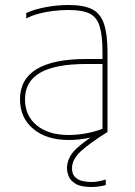

<svg xmlns="http://www.w3.org/2000/svg" viewBox="-20 -550 540 768"><path d="M255 10Q166 10 113 -34.5Q60 -79 60 -153Q60 -233 126.5 -273.5Q193 -314 325 -314H400V-294H325Q201 -294 140.5 -259Q80 -224 80 -153Q80 -87 127 -48.5Q174 -10 255 -10Q293 -10 334 -18.5Q375 -27 401 -40L390 -22V-340Q390 -408 378.5 -445Q367 -482 338 -496Q309 -510 255 -510Q222 -510 190.5 -506Q159 -502 132 -494.5Q105 -487 85 -476V-498Q118 -513 163.5 -521.5Q209 -530 255 -530Q315 -530 348.5 -513Q382 -496 396 -454.5Q410 -413 410 -340V-22Q382 -8 339 1Q296 10 255 10ZM345 198Q303 198 282 185Q261 172 254.5 154.5Q248 137 248 123Q248 79 286.5 43.5Q325 8 392 -31L410 -22Q341 21 304.5 54Q268 87 268 123Q268 146 280 158Q292 170 310 174Q328 178 345 178Q360 178 375.5 175Q391 172 403 168V190Q390 194 375 196Q360 198 345 198Z"/></svg>

Font: M PLUS Code Latin Thin
Style: Regular
Weight: 250
Designer: Coji Morishita
Foundry: UNDERFOREST DESIGN
Version: Version 1.002; ttfautohint (v1.8.3)